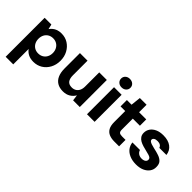

<svg xmlns="http://www.w3.org/2000/svg" viewBox="8 -1503 2504 2504"><g transform="rotate(45 1259.5 -251.0)"><path d="M65 220V-499H189L205 -431Q221 -453 242.5 -471Q264 -489 294.5 -500Q325 -511 366 -511Q436 -511 490 -476.5Q544 -442 576 -383Q608 -324 608 -248Q608 -174 576 -114.5Q544 -55 489.5 -21.5Q435 12 366 12Q311 12 271 -8Q231 -28 205 -64V220ZM333 -110Q372 -110 402 -127.5Q432 -145 449 -176.5Q466 -208 466 -249Q466 -289 449 -321Q432 -353 402 -371Q372 -389 333 -389Q294 -389 264 -371Q234 -353 217.5 -321.5Q201 -290 201 -249Q201 -209 217.5 -177.5Q234 -146 264 -128Q294 -110 333 -110Z M910 12Q848 12 804.5 -14Q761 -40 738.5 -91Q716 -142 716 -216V-499H856V-230Q856 -169 880 -137.5Q904 -106 957 -106Q991 -106 1017 -121.5Q1043 -137 1057.5 -166.5Q1072 -196 1072 -238V-499H1212V0H1089L1078 -82Q1055 -40 1012.5 -14Q970 12 910 12Z M1345 0V-499H1485V0ZM1415 -566Q1378 -566 1354 -588.5Q1330 -611 1330 -644Q1330 -678 1354 -700Q1378 -722 1415 -722Q1454 -722 1478 -700Q1502 -678 1502 -644Q1502 -611 1478 -588.5Q1454 -566 1415 -566Z M1846 0Q1793 0 1752.5 -17Q1712 -34 1690 -73Q1668 -112 1668 -179V-382H1582V-499H1668L1683 -637H1807V-499H1939V-382H1808V-178Q1808 -145 1822.5 -132Q1837 -119 1872 -119H1937V0Z M2259 12Q2191 12 2139.5 -10Q2088 -32 2058.5 -70.5Q2029 -109 2024 -159H2163Q2168 -141 2180 -126.5Q2192 -112 2211.5 -103Q2231 -94 2256 -94Q2283 -94 2299.5 -101.5Q2316 -109 2324 -121Q2332 -133 2332 -145Q2332 -165 2320 -175.5Q2308 -186 2285 -193Q2262 -200 2231 -207Q2197 -215 2162.5 -225Q2128 -235 2100.5 -250.5Q2073 -266 2056 -291Q2039 -316 2039 -353Q2039 -397 2063.5 -433Q2088 -469 2134 -490Q2180 -511 2245 -511Q2336 -511 2390 -470Q2444 -429 2453 -357H2322Q2316 -379 2296 -391.5Q2276 -404 2245 -404Q2210 -404 2192 -391.5Q2174 -379 2174 -361Q2174 -347 2187 -337Q2200 -327 2222.5 -319.5Q2245 -312 2276 -305Q2333 -293 2376.5 -278Q2420 -263 2446 -235Q2472 -207 2472 -153Q2473 -105 2446.5 -68Q2420 -31 2372.5 -9.5Q2325 12 2259 12Z"/></g></svg>

Font: DM Sans 20pt ExtraBold
Style: Regular
Weight: 800
Version: Version 4.004;gftools[0.9.30]